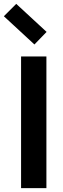

<svg xmlns="http://www.w3.org/2000/svg" viewBox="-41 -973 328 993"><path d="M199 0H68V-681H199ZM137 -743 -21 -889 43 -953 200 -808Z"/></svg>

Font: Gabarito SemiBold
Style: Regular
Weight: 600
Designer: Leandro Assis / Alvaro Franca / Felipe Casaprima
Foundry: Naipe Foundry
Version: Version 1.000